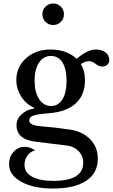

<svg xmlns="http://www.w3.org/2000/svg" viewBox="-20 -825 649 1105"><path d="M274 -215Q316 -215 339.5 -253.5Q363 -292 363 -360Q363 -428 339.5 -465.5Q316 -503 273 -503Q230 -503 204.5 -464.5Q179 -426 179 -361Q179 -295 205 -255Q231 -215 274 -215ZM219 -98Q296 -92 384 -79Q456 -68 499.5 -23Q543 22 543 88Q543 171 476 215.5Q409 260 284 260Q172 260 102 221Q32 182 32 120Q32 78 58 49Q84 20 121 20Q155 20 182 41Q155 47 138 70.5Q121 94 121 124Q121 168 165 192Q209 216 288 216Q459 216 459 111Q459 72 432.5 45Q406 18 368 13Q301 4 189 -9Q75 -21 75 -105Q75 -140 104 -167Q133 -194 177 -201V-205Q132 -223 103 -268Q74 -313 74 -364Q74 -440 130 -490Q186 -540 271 -540Q363 -540 421 -487Q485 -540 530 -540Q566 -540 587.5 -523.5Q609 -507 609 -479Q609 -463 597.5 -452.5Q586 -442 569 -442Q550 -442 530 -457.5Q510 -473 494 -473Q470 -473 445 -456Q469 -419 469 -363Q469 -278 415 -229Q361 -180 257 -173Q194 -168 171 -159.5Q148 -151 148 -131Q148 -103 219 -98ZM242 -699Q224 -717 224 -743Q224 -769 242 -787Q260 -805 286 -805Q312 -805 330 -787Q348 -769 348 -743Q348 -717 330 -699Q312 -681 286 -681Q260 -681 242 -699Z"/></svg>

Font: Libre Baskerville
Style: Regular
Weight: 400
Designer: Pablo Impallari, Rodrigo Fuenzalida
Foundry: Pablo Impallari, Rodrigo Fuenzalida
Version: Version 1.000